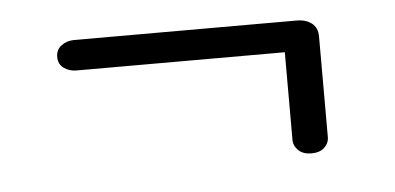

<svg xmlns="http://www.w3.org/2000/svg" viewBox="-30 -467 619 301"><g transform="rotate(-5 279.5 -316.0)"><path d="M65.9 -396.6Q65.9 -408 74.5 -414.4Q83.2 -420.8 94.8 -420.8H445Q459.5 -420.8 468.5 -413.7Q477.6 -406.6 477.6 -392.7V-234.5Q477.6 -225 470.3 -218.1Q462.9 -211.3 449.7 -211.3Q436.9 -211.3 429.4 -218.4Q422 -225.6 422 -235V-383.3L431.7 -372.9H94Q83 -372.9 74.4 -379Q65.9 -385.2 65.9 -396.6Z"/></g></svg>

Font: Fraunces
Style: Regular
Weight: 900
Version: Version 1.000;[b76b70a41]